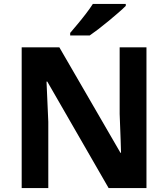

<svg xmlns="http://www.w3.org/2000/svg" viewBox="-20 -954 853 974"><path d="M723 0H531L220 -540H216Q218 -489 220.5 -438Q223 -387 225 -336V0H90V-714H281L591 -179H594Q593 -212 592 -245Q591 -278 589.5 -310.5Q588 -343 587 -376V-714H723ZM618 -924Q604 -910 581 -890Q558 -870 531.5 -848Q505 -826 479.5 -806.5Q454 -787 435 -774H336V-787Q352 -806 373.5 -831.5Q395 -857 416 -884.5Q437 -912 451 -934H618Z"/></svg>

Font: Noto Sans Adlam Unjoined
Style: Regular
Weight: 400
Designer: Mark Jamra, Neil Patel
Foundry: JamraPatel LLC
Version: Version 3.001